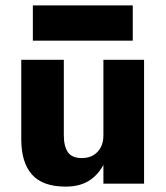

<svg xmlns="http://www.w3.org/2000/svg" viewBox="-20 -682 615 713"><path d="M364 0H515V-460H364ZM217 -180V-460H59V-164Q59 -79 98.5 -34Q138 11 224 11Q281 11 317.5 -15.5Q354 -42 372 -87Q390 -132 390 -186L364 -180Q364 -153 354 -134.5Q344 -116 326.5 -105.5Q309 -95 284 -95Q247 -95 232 -117Q217 -139 217 -180ZM102 -531H473V-662H102Z"/></svg>

Font: Jost
Style: Bold
Weight: 700
Version: Version 3.710